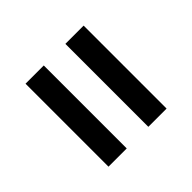

<svg xmlns="http://www.w3.org/2000/svg" viewBox="-45 -668 760 760"><g transform="rotate(45 335.0 -287.5)"><path d="M103 -348.1V-450.2H567.4V-348.1ZM103 -125V-227.1H567.4V-125Z"/></g></svg>

Font: Inter Cardless
Style: Medium
Weight: 500
Designer: Rasmus Andersson
Foundry: rsms
Version: Version 4.001;git-9221beed3